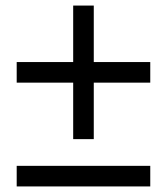

<svg xmlns="http://www.w3.org/2000/svg" viewBox="-20 -670 600 690"><path d="M40 0V-74H520V0ZM40 -373V-447H243V-650H317V-447H520V-373H317V-170H243V-373Z"/></svg>

Font: TASA Orbiter Display
Style: Regular
Weight: 400
Designer: Weizhong Zhang
Version: Version 1.000;Glyphs 3.1.2 (3151)